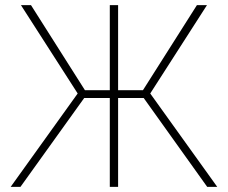

<svg xmlns="http://www.w3.org/2000/svg" viewBox="-20 -727 887 747"><path d="M439.5 -376H536.1L746.1 -707H785.2L564.5 -363.3L825.2 0H786.1L539.1 -345.7H439.5V0H407.2V-345.7H307.6L59.6 0H21.5L282.2 -363.3L61.5 -707H100.6L310.5 -376H407.2V-707H439.5Z"/></svg>

Font: Pretendard Thin
Style: Regular
Weight: 100
Designer: Base glyphs from Inter by Rasmus Andersson; Hangeul glyphs from Noto Sans CJK(Source Han Sans) by Jang Soo-young and Kan
Foundry: Kil Hyung-jin
Version: Version 1.309